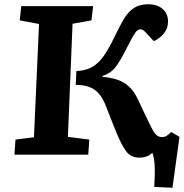

<svg xmlns="http://www.w3.org/2000/svg" viewBox="-20 -729 866 905"><path d="M340 -394Q385 -396 415 -413.5Q445 -431 469.5 -466Q494 -501 521 -558Q542 -602 562 -636.5Q582 -671 609.5 -690Q637 -709 679 -709Q721 -709 746.5 -687Q772 -665 772 -627Q772 -596 753 -572Q734 -548 705 -535L663 -580Q652 -591 642 -591Q629 -591 617 -574Q605 -557 577 -502Q551 -449 527.5 -416.5Q504 -384 463 -371V-367Q536 -360 572 -334Q608 -308 630 -261Q643 -233 654.5 -208.5Q666 -184 683 -149Q700 -113 712 -98Q724 -83 743 -83Q757 -83 766 -89Q775 -95 787 -107L826 -84L793 156L707 152Q711 90 709 52Q707 14 698 -9Q675 14 637 14Q597 14 575 -15.5Q553 -45 530 -101Q515 -138 503 -168Q491 -198 477 -235Q456 -286 423.5 -307.5Q391 -329 337 -329ZM164 -616 73 -633 80 -700H419L411 -633L322 -617L300 -84L401 -71L396 0H48L53 -71L140 -82Z"/></svg>

Font: Literata 7pt
Style: Bold Italic
Weight: 700
Italic angle: -2°
Designer: Latin by Veronika Burian and Jose Scaglione. Greek by Irene Vlachou. Cyrillic by Vera Evstafieva
Foundry: TypeTogether
Version: Version 3.002